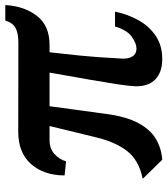

<svg xmlns="http://www.w3.org/2000/svg" viewBox="28 -666 646 742"><g transform="rotate(-90 351.0 -295.0)"><path d="M31 -66.5Q102.5 -81 137.8 -126.2Q173 -171.5 190.5 -243.5L235 -426.5H180.5Q147 -426.5 126 -406.8Q105 -387 98.5 -362.5L44 -368.5Q44.5 -449.5 88.5 -498.5Q132.5 -547.5 212 -547.5L556.5 -547Q593.5 -547 613.8 -557.8Q634 -568.5 642.5 -597.5H702.5Q698 -523 660.2 -474.8Q622.5 -426.5 548.5 -426.5H520Q512 -357 507.5 -311.5Q503 -266 501 -236.5Q499 -207 498 -186.5Q497 -166 495.5 -146.5Q494.5 -121 504 -106Q513.5 -91 533 -90.5Q555 -90.5 580.5 -109Q606 -127.5 619.5 -173.5H677Q668.5 -130 646.5 -87.8Q624.5 -45.5 586.5 -18.2Q548.5 9 493.5 9Q443 9 415.5 -17.5Q388 -44 388.5 -93.5Q390 -122.5 396.5 -164.8Q403 -207 414 -270.5Q425 -334 441.5 -426.5H311.5L282 -209.5Q271.5 -129.5 246 -82.8Q220.5 -36 184.2 -15Q148 6 104.5 9Z"/></g></svg>

Font: Merriweather Text Regular
Style: Bold
Weight: 700
Designer: Eben Sorkin
Foundry: Eben Sorkin
Version: Version 2.100; ttfautohint (v1.7.19-72a1) -l 8 -r 50 -G 200 